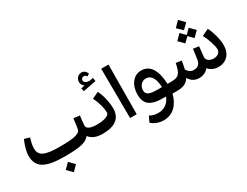

<svg xmlns="http://www.w3.org/2000/svg" viewBox="-92 -1509 3142 2445"><g transform="rotate(-30 1478.5 -286.5)"><path d="M448 8C674 8 766 -12 819 -79C856 -28 918 0 1015 0L1035 -12V-126L1015 -138C918 -138 861 -160 861 -206C861 -230 871 -312 876 -348L786 -359C778 -302 772 -240 763 -202C748 -139 604 -131 456 -131C243 -131 158 -166 158 -275C158 -314 168 -367 187 -423L109 -446C75 -373 52 -291 52 -227C52 -57 168 8 448 8ZM372 163 448 239 523 163 448 87Z M1015 0C1196 0 1289 -73 1289 -216C1289 -295 1265 -417 1223 -495L1126 -449C1173 -360 1193 -264 1193 -209C1193 -168 1121 -139 1015 -139L997 -127V-12ZM1064 -638 1074 -591 1267 -629 1258 -680 1204 -668C1155 -671 1127 -688 1127 -718C1127 -740 1144 -757 1167 -757C1183 -757 1197 -749 1210 -730L1242 -754C1227 -793 1198 -813 1164 -813C1118 -813 1078 -774 1078 -722C1078 -691 1093 -665 1118 -650Z M1413 0H1510L1515 -728H1408Z M1772 240C1911 240 2000 144 2036 0H2104L2123 -12V-127L2104 -139H2043C2036 -325 1975 -455 1835 -455C1719 -455 1643 -349 1643 -208C1643 -74 1715 -9 1904 -9H1946C1916 71 1853 124 1755 124C1708 124 1663 109 1636 91L1597 172C1630 211 1702 240 1772 240ZM1731 -221C1731 -277 1769 -337 1836 -337C1917 -337 1957 -259 1961 -139H1885C1769 -139 1731 -167 1731 -221Z M2433 0C2493 0 2543 -26 2571 -65C2598 -30 2648 0 2715 0C2832 0 2910 -79 2910 -211C2910 -291 2877 -417 2838 -490L2738 -442C2778 -366 2815 -258 2815 -201C2815 -160 2778 -124 2716 -124C2656 -124 2615 -156 2615 -201C2615 -213 2625 -288 2631 -353L2547 -364C2541 -314 2531 -240 2525 -207C2513 -150 2479 -124 2425 -124C2381 -124 2347 -148 2326 -187C2334 -221 2341 -260 2348 -305L2267 -318C2237 -168 2207 -141 2104 -139L2085 -127V-12L2104 0C2196 0 2251 -24 2288 -86C2315 -34 2365 0 2433 0ZM2423 -547 2498 -472 2566 -539 2634 -472 2709 -547 2634 -624 2566 -555 2498 -624ZM2489 -700 2566 -625 2641 -700 2566 -778Z"/></g></svg>

Font: Wafeq Semi Bold
Style: Regular
Weight: 600
Designer: Rasmus Andersson & Azza Alameddine
Foundry: Google & TypeTogether
Version: Version 3.000;January 28, 2025;FontCreator 15.0.0.3014 64-bi